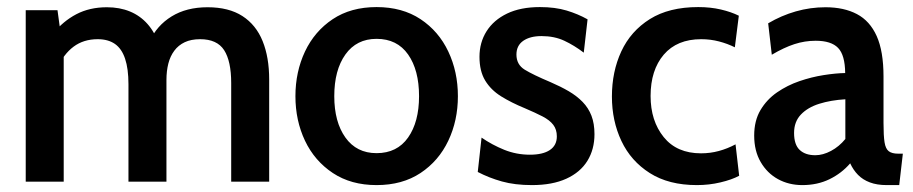

<svg xmlns="http://www.w3.org/2000/svg" viewBox="-20 -526 2644 556"><path d="M54.5 0V-496.5H146.5L157 -419.5L134 -429Q162.5 -464.5 201 -484.8Q239.5 -505 289.5 -505Q326.5 -505 356.2 -492.8Q386 -480.5 407.2 -456.5Q428.5 -432.5 440.5 -397L413 -406Q434 -452 477 -478.5Q520 -505 581 -505Q642.5 -505 682 -479.5Q721.5 -454 740.5 -407Q759.5 -360 759.5 -295.5V0H649.5V-285.5Q649.5 -349 629 -380.8Q608.5 -412.5 559.5 -412.5Q533.5 -412.5 515 -403.8Q496.5 -395 484.8 -379.2Q473 -363.5 467.5 -342Q462 -320.5 462 -294.5V0H352V-282Q352 -327 342.2 -356Q332.5 -385 312.8 -398.8Q293 -412.5 263 -412.5Q222 -412.5 193 -390.8Q164 -369 147 -330L164.5 -394.5V0Z M1070.5 10Q996.5 10 943.8 -25Q891 -60 863.2 -118.5Q835.5 -177 835.5 -247.5Q835.5 -318 863.2 -376.8Q891 -435.5 943.5 -470.5Q996 -505.5 1070.5 -505.5Q1145 -505.5 1197.8 -470.5Q1250.5 -435.5 1278.2 -376.8Q1306 -318 1306 -247.5Q1306 -177 1278.2 -118.5Q1250.5 -60 1197.8 -25Q1145 10 1070.5 10ZM1070.5 -82.5Q1130 -82.5 1161.8 -127.8Q1193.5 -173 1193.5 -247.5Q1193.5 -323 1161.8 -368.2Q1130 -413.5 1070.5 -413.5Q1012.5 -413.5 980.2 -368.2Q948 -323 948 -247.5Q948 -173 980.2 -127.8Q1012.5 -82.5 1070.5 -82.5Z M1520.5 10Q1471 10 1433.5 -0.5Q1396 -11 1363.5 -28L1374.5 -127.5Q1405 -106.5 1440.2 -92.2Q1475.5 -78 1514.5 -78Q1552 -78 1572.2 -91.5Q1592.5 -105 1592.5 -131Q1592.5 -151 1582.2 -164.5Q1572 -178 1551.2 -188.8Q1530.5 -199.5 1500 -212.5Q1461 -228.5 1431.2 -247Q1401.5 -265.5 1385 -292.8Q1368.5 -320 1368.5 -361.5Q1368.5 -403 1389 -435.5Q1409.5 -468 1448.5 -486.8Q1487.5 -505.5 1543.5 -505.5Q1587.5 -505.5 1620.8 -495.5Q1654 -485.5 1681.5 -470L1670.5 -373.5Q1643 -394.5 1614.2 -408Q1585.5 -421.5 1548 -421.5Q1515 -421.5 1495.2 -407.8Q1475.5 -394 1475.5 -368Q1475.5 -339 1499.5 -324.2Q1523.5 -309.5 1574.5 -288Q1603.5 -275.5 1627 -261.8Q1650.5 -248 1667.2 -230.8Q1684 -213.5 1692.8 -190.8Q1701.5 -168 1701.5 -137.5Q1701.5 -93.5 1681 -60.2Q1660.5 -27 1620 -8.5Q1579.5 10 1520.5 10Z M1998 10Q1916.5 10 1861.8 -24.8Q1807 -59.5 1779.5 -117.8Q1752 -176 1752 -246.5Q1752 -318.5 1779.2 -377.2Q1806.5 -436 1862 -470.8Q1917.5 -505.5 2002 -505.5Q2037.5 -505.5 2067.5 -498.5Q2097.5 -491.5 2119.5 -480.5L2108 -389Q2087 -399.5 2062.2 -406Q2037.5 -412.5 2010.5 -412.5Q1940.5 -412.5 1902.2 -367.8Q1864 -323 1864 -248Q1864 -176 1902 -129Q1940 -82 2010 -82Q2037 -82 2061.8 -88.8Q2086.5 -95.5 2110 -108L2120.5 -17Q2099 -5.5 2066.2 2.2Q2033.5 10 1998 10Z M2303.5 10Q2264.5 10 2233 -7.2Q2201.5 -24.5 2182.8 -56.8Q2164 -89 2164 -133.5Q2164 -176.5 2182.2 -207.2Q2200.5 -238 2230.2 -258.5Q2260 -279 2295 -291Q2330 -303 2365 -308.5Q2400 -314 2427.5 -314.5Q2427 -366.5 2407 -387.2Q2387 -408 2342 -408Q2310.5 -408 2280.5 -398.2Q2250.5 -388.5 2215 -367.5L2204.5 -458.5Q2242.5 -481 2284.5 -493Q2326.5 -505 2370.5 -505Q2424 -505 2461.5 -485.2Q2499 -465.5 2518.8 -421.5Q2538.5 -377.5 2538.5 -304.5V-169.5Q2538.5 -133 2541.5 -114Q2544.5 -95 2553.8 -88Q2563 -81 2581 -81H2594.5L2584 10H2548Q2519.5 10 2499 2.2Q2478.5 -5.5 2464.8 -19.5Q2451 -33.5 2442 -53Q2417 -24 2382 -7Q2347 10 2303.5 10ZM2341 -76.5Q2363 -76.5 2386.5 -89Q2410 -101.5 2428 -123.5V-238.5Q2386 -236 2352.5 -225.5Q2319 -215 2299.2 -194.2Q2279.5 -173.5 2279.5 -141Q2279.5 -107 2295.8 -91.8Q2312 -76.5 2341 -76.5Z"/></svg>

Font: Cabin SemiCondensed SemiBold
Style: Regular
Weight: 600
Width: 4
Designer: Pablo Impallari
Foundry: Pablo Impallari. http://www.impallari.com Igino Marini. http://www.ikern.com
Version: Version 3.001